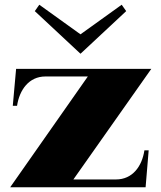

<svg xmlns="http://www.w3.org/2000/svg" viewBox="-20 -791 681 811"><path d="M23 0H595L608 -156H590C580 -89 540 -33 470 -33H290L619 -500H48L34 -344H52C62 -411 102 -468 172 -468H351ZM127 -744 320 -564 513 -744 494 -771 320 -646 146 -771Z"/></svg>

Font: Sprat
Style: Bold
Weight: 700
Designer: Ethan Nakache
Foundry: Collletttivo
Version: Version 2.000;Glyphs 3.2 (3217)